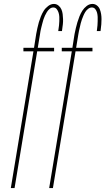

<svg xmlns="http://www.w3.org/2000/svg" viewBox="-20 -763 540 976"><path d="M230 193 345 -502H294V-520H348L359 -590Q362 -605 365.5 -620Q369 -635 373.5 -650Q378 -665 384 -680Q390 -695 398.5 -708.5Q407 -722 420.5 -732.5Q434 -743 450 -743Q463 -743 473 -735Q483 -727 487.5 -715.5Q492 -704 494 -691.5Q496 -679 496 -666Q496 -653 495 -639.5Q494 -626 492 -613L491 -605H472L473 -612Q475 -623 475.5 -634Q476 -645 476.5 -655.5Q477 -666 476.5 -677Q476 -688 473.5 -698Q471 -708 464.5 -716.5Q458 -725 447 -725Q437 -725 428 -718Q419 -711 413.5 -702Q408 -693 404 -683.5Q400 -674 396.5 -664.5Q393 -655 390.5 -645Q388 -635 386 -625.5Q384 -616 381.5 -606Q379 -596 378 -587L367 -520H450V-502H364L249 193ZM35 193 150 -502H99V-520H153L164 -590Q167 -605 170 -620Q173 -635 177.5 -650Q182 -665 188 -680Q194 -695 202.5 -708.5Q211 -722 225 -732.5Q239 -743 254 -743Q267 -743 277 -735Q287 -727 292 -715.5Q297 -704 298.5 -691.5Q300 -679 300.5 -666Q301 -653 299.5 -639.5Q298 -626 296 -613L295 -605H276L277 -612Q279 -623 280 -634Q281 -645 281.5 -655.5Q282 -666 281.5 -677Q281 -688 278 -698Q275 -708 268.5 -716.5Q262 -725 251 -725Q241 -725 232.5 -718Q224 -711 218.5 -702Q213 -693 208.5 -683.5Q204 -674 201 -664.5Q198 -655 195.5 -645Q193 -635 190.5 -625.5Q188 -616 186 -606Q184 -596 183 -587L172 -520H255V-502H169L54 193Z"/></svg>

Font: Iosevka SS18 Thin
Style: Italic
Weight: 100
Italic angle: -9°
Monospace: yes
Designer: Belleve Invis
Foundry: Belleve Invis
Version: Version 25.1.1; ttfautohint (v1.8.4)